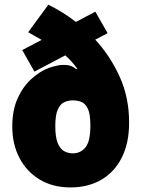

<svg xmlns="http://www.w3.org/2000/svg" viewBox="-20 -793 607 824"><path d="M441.8 -650.6 388.8 -622.9Q452.1 -554.3 493.1 -464.8Q534.1 -375.4 534.1 -267Q534.1 -179 502.7 -116.7Q471.2 -54.3 414.6 -21.5Q358 11.4 282.7 11.4Q206.7 11.4 150.6 -22.4Q94.5 -56.1 63.6 -115.1Q32.7 -174 32.7 -250Q32.7 -321.7 56.6 -373Q80.6 -424.4 116.7 -456.1Q152.7 -487.9 188.9 -501.4Q204.5 -507.1 225.5 -511.5Q246.4 -516 267.8 -513.7Q289.1 -511.4 305.4 -497.2H312.5Q286.9 -532 260.3 -555.4L127.8 -485.8L75.3 -578.1L158.7 -621.8Q145.6 -629.3 131.4 -637.3Q117.2 -645.2 100.9 -654.8L187.5 -772.7Q217.3 -758.2 247.2 -739.7Q277 -721.2 305.8 -698.9L389.2 -742.9ZM292.6 -134.9Q325.6 -134.9 346.8 -160.5Q367.9 -186.1 367.9 -254.3Q367.9 -303.3 357.1 -326.2Q346.2 -349.1 329 -355.6Q311.8 -362.2 292.6 -362.2Q272 -362.2 255 -354Q237.9 -345.9 227.6 -322.1Q217.3 -298.3 217.3 -251.4Q217.3 -204.5 227.6 -179.3Q237.9 -154.1 255 -144.5Q272 -134.9 292.6 -134.9Z"/></svg>

Font: Inter UI Black
Style: Regular
Weight: 900
Designer: Rasmus Andersson
Foundry: rsms
Version: 3.2;8d6f07862